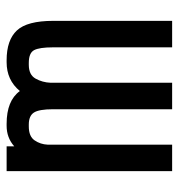

<svg xmlns="http://www.w3.org/2000/svg" viewBox="0 -540 540 580"><g transform="rotate(-90 270.0 -250.0)"><path d="M118 -500V-477Q144 -500 180 -500H186Q256 -500 285 -460Q318 -500 372 -500H378Q439 -500 468 -469Q497 -438 497 -359V0H417V-360Q417 -401 408.5 -417Q400 -433 370 -433H364Q334 -433 322.5 -412.5Q311 -392 310 -367V0H230V-360Q230 -402 220 -417.5Q210 -433 184 -433H178Q148 -433 136 -415.5Q124 -398 123 -376V0H43V-500Z"/></g></svg>

Font: Share Tech Mono
Style: Regular
Weight: 400
Designer: Ralph Oliver du Carrois
Foundry: Ralph Oliver du Carrois
Version: Version 1.003